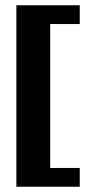

<svg xmlns="http://www.w3.org/2000/svg" viewBox="-20 -650 363 727"><path d="M42 57V-630H282V-559H170V-14H282V57Z"/></svg>

Font: Alumni Sans Thin ExtraBold
Style: Regular
Weight: 800
Version: Version 1.018